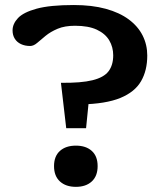

<svg xmlns="http://www.w3.org/2000/svg" viewBox="-20 -735 652 764"><path d="M274 -715Q346 -715 400.8 -700Q455.5 -685 492.2 -657.8Q529 -630.5 547.5 -593.8Q566 -557 566 -514Q566 -454.5 541.2 -411.8Q516.5 -369 458.8 -345.2Q401 -321.5 302 -319.5L336.5 -364.5L322.5 -225H243.5L222.5 -405.5Q303 -404.5 348.2 -415.8Q393.5 -427 412 -451.5Q430.5 -476 430.5 -515Q430.5 -547.5 414.8 -574.2Q399 -601 365.5 -616.8Q332 -632.5 278.5 -632.5Q237.5 -632.5 209.2 -620.5Q181 -608.5 161.5 -592.5Q142 -576.5 127.8 -564.2Q113.5 -552 100 -552Q79.5 -552 63.5 -559.5Q47.5 -567 38.8 -581Q30 -595 30 -614Q30 -640 51.5 -663Q73 -686 126 -700.5Q179 -715 274 -715ZM282 -155.5Q322 -155.5 345.2 -134.5Q368.5 -113.5 368.5 -74Q368.5 -34.5 345.2 -13Q322 8.5 282 8.5Q242 8.5 218.5 -13Q195 -34.5 195 -74Q195 -113.5 218.5 -134.5Q242 -155.5 282 -155.5Z"/></svg>

Font: Newsreader 7pt Medium
Style: Regular
Weight: 500
Designer: Hugues Gentile
Foundry: Production Type
Version: Version 1.003